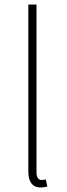

<svg xmlns="http://www.w3.org/2000/svg" viewBox="-20 -814 294 847"><path d="M159 13Q142 13 130 5.5Q118 -2 111.5 -18Q105 -34 105 -59V-794H141V-53Q141 -37 147 -28.5Q153 -20 163 -20Q166 -20 170 -20.5Q174 -21 182 -22L189 9Q182 10 176 11.5Q170 13 159 13Z"/></svg>

Font: Noto Sans JP
Style: Regular
Weight: 100
Designer: Ryoko NISHIZUKA 西塚涼子 (kana, bopomofo & ideographs); Paul D. Hunt (Latin, Greek & Cyrillic); Sandoll Communications 산돌커뮤니
Foundry: Adobe
Version: Version 2.004;hotconv 1.0.118;makeotfexe 2.5.65603